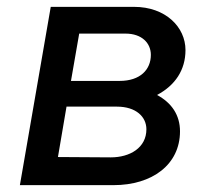

<svg xmlns="http://www.w3.org/2000/svg" viewBox="-20 -540 599 560"><path d="M38 0H311C424 0 505 -60 505 -157C505 -204 481 -240 438 -263C491 -291 521 -336 521 -394C521 -461 463 -520 371 -520H128ZM149 -82 174 -229H321C377 -229 407 -199 407 -163C407 -109 359 -81 303 -81ZM187 -304 211 -442H346C394 -442 420 -414 420 -380C420 -337 389 -304 329 -304Z"/></svg>

Font: Fixel Display Medium
Style: Italic
Weight: 500
Italic angle: -10°
Designer: AlfaBravo + MacPaw
Foundry: Kyrylo Tkachov, Marchela Mozhyna, Serhii Makarenko, Maria Weinstein, Zakhar Kryvoshyya
Version: Version 1.210;Glyphs 3.2 (3217)